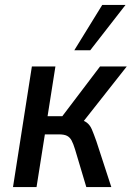

<svg xmlns="http://www.w3.org/2000/svg" viewBox="-20 -763 537 783"><path d="M33 0 110 -492H206L174 -289H234L388 -492H497L307 -251L295 -278Q321 -273 334 -263Q347 -253 354.5 -235.5Q362 -218 373 -187L434 0H332L286 -154Q279 -177 272 -190Q265 -203 253.5 -209Q242 -215 220 -215H163L129 0ZM283 -558 397 -743H492L348 -558Z"/></svg>

Font: Nunito Sans 10pt Condensed SemiBold
Style: Italic
Weight: 600
Width: 3
Italic angle: -9°
Designer: Vernon Adams
Foundry: Vernon Adams
Version: Version 3.101;gftools[0.9.27]